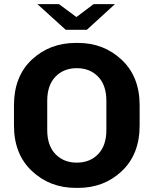

<svg xmlns="http://www.w3.org/2000/svg" viewBox="-20 -905 748 935"><path d="M267 -885 352 -822 436 -885H540L403 -760H300L162 -885ZM349 10Q223 10 135.5 -72Q48 -154 48 -294V-392Q48 -533 135 -614.5Q222 -696 349 -696H360Q485 -696 572.5 -614Q660 -532 660 -392V-294Q660 -154 573.5 -72Q487 10 360 10ZM498 -272V-414Q498 -490 458 -531.5Q418 -573 354 -573Q290 -573 250 -531.5Q210 -490 210 -414V-272Q210 -196 250 -154.5Q290 -113 354 -113Q418 -113 458 -154.5Q498 -196 498 -272Z"/></svg>

Font: Chivo
Style: Bold
Weight: 700
Designer: Hector Gatti
Foundry: Omnibus-Type
Version: Version 1.007;PS 001.007;hotconv 1.0.88;makeotf.lib2.5.64775